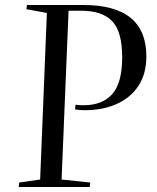

<svg xmlns="http://www.w3.org/2000/svg" viewBox="-20 -750 631 770"><path d="M283 -330Q290 -329 298 -328.5Q306 -328 315 -328Q391 -328 430.5 -373Q470 -418 470 -520Q470 -624 429.5 -665.5Q389 -707 306 -707H255L227 -30L342 -18L340 0H55L57 -18L141 -30L168 -698L86 -713L88 -730H314Q567 -730 567 -524Q567 -455 536 -407Q505 -359 449 -333.5Q393 -308 319 -308Q301 -308 281 -311Z"/></svg>

Font: Literata 72pt
Style: Italic
Weight: 400
Italic angle: -2°
Designer: Latin by Veronika Burian and Jose Scaglione. Greek by Irene Vlachou. Cyrillic by Vera Evstafieva
Foundry: TypeTogether
Version: Version 3.002